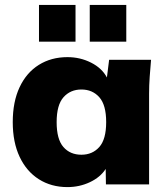

<svg xmlns="http://www.w3.org/2000/svg" viewBox="-20 -752 684 783"><path d="M255 11Q189 11 138.5 -21Q88 -53 60 -112.5Q32 -172 32 -254Q32 -337 60 -396.5Q88 -456 138.5 -487.5Q189 -519 255 -519Q307 -519 351.5 -496.5Q396 -474 416 -436L425 -508H596Q593 -474 590.5 -439Q588 -404 588 -370V0H412L411 -63Q389 -29 346.5 -9Q304 11 255 11ZM312 -121Q357 -121 385 -152.5Q413 -184 413 -254Q413 -324 385 -355.5Q357 -387 312 -387Q267 -387 239 -355.5Q211 -324 211 -254Q211 -184 238.5 -152.5Q266 -121 312 -121ZM346 -582V-732H495V-582ZM139 -582V-732H288V-582Z"/></svg>

Font: Mulish Black
Style: Regular
Weight: 900
Designer: Vernon Adams
Foundry: Vernon Adams
Version: Version 3.603; ttfautohint (v1.8.3)